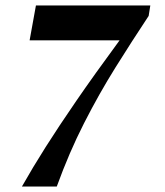

<svg xmlns="http://www.w3.org/2000/svg" viewBox="-20 -550 601 700"><path d="M60 130Q99 61 146.5 -14Q194 -89 259 -183.5Q324 -278 416 -403H88L111 -530H528L522 -492Q461 -400 401 -304Q341 -208 286.5 -101Q232 6 187 130Z"/></svg>

Font: Spectral SC
Style: Bold Italic
Weight: 700
Italic angle: -10°
Designer: Jean-Baptiste Levee
Foundry: Production Type
Version: Version 2.001